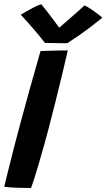

<svg xmlns="http://www.w3.org/2000/svg" viewBox="-24 -906 517 933"><path d="M126.5 7.5Q101 7.5 62.2 6.5Q23.5 5.5 -3.5 1.5Q4.5 -32 17.5 -84Q30.5 -136 45.2 -193.8Q60 -251.5 74 -303Q94.5 -379.5 119.5 -469.5Q144.5 -559.5 173 -658Q182.5 -658.5 207.8 -659.2Q233 -660 260.5 -660.5Q288 -661 305.5 -661Q292.5 -604.5 276.8 -538.8Q261 -473 244.2 -406.2Q227.5 -339.5 212 -280.5Q202.5 -245 190.8 -202.5Q179 -160 166.8 -118.2Q154.5 -76.5 144 -43Q133.5 -9.5 126.5 7.5ZM386.5 -879.5Q401 -873.5 419.8 -860.8Q438.5 -848 454 -836Q469.5 -824 473.5 -820Q406.5 -766 363.5 -736.5Q320.5 -707 303 -696Q292.5 -696 272.2 -696.2Q252 -696.5 230.2 -696.8Q208.5 -697 194.5 -697.5Q167.5 -732 138.5 -765.8Q109.5 -799.5 77 -834.5Q88 -841 105.5 -851.2Q123 -861.5 142 -871.2Q161 -881 176.5 -885.5Q194 -864.5 211.5 -841.5Q229 -818.5 243.2 -799.5Q257.5 -780.5 264 -771.5Q275.5 -781.5 297 -800Q318.5 -818.5 342.5 -840Q366.5 -861.5 386.5 -879.5Z"/></svg>

Font: Grandstander SemiBold
Style: Italic
Weight: 600
Italic angle: -15°
Designer: Tyler Finck
Foundry: Etcetera Type Co
Version: Version 1.200; ttfautohint (v1.8.3)